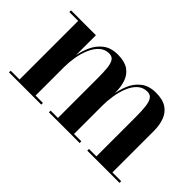

<svg xmlns="http://www.w3.org/2000/svg" viewBox="-66 -738 1007 1007"><g transform="rotate(45 437.0 -235.0)"><path d="M212 -460V-12.5H266.5V0H27.5V-12.5H93V-447.5H27.5V-460ZM497 -319.5V-12.5H551.5V0H323.5V-12.5H378V-310.5Q378 -352.5 374.8 -382Q371.5 -411.5 361.2 -426.8Q351 -442 329 -442Q297.5 -442 275 -421.2Q252.5 -400.5 238.5 -367.2Q224.5 -334 218.2 -296.5Q212 -259 212 -225L204 -222.5Q204 -258 210.2 -300.5Q216.5 -343 233.8 -381.8Q251 -420.5 282.8 -445.2Q314.5 -470 366 -470Q416 -470 444.5 -450.5Q473 -431 485 -397Q497 -363 497 -319.5ZM782 -319.5V-12.5H847V0H608V-12.5H663V-310.5Q663 -352.5 659.2 -382Q655.5 -411.5 644.8 -426.8Q634 -442 612 -442Q580 -442 557.8 -421.2Q535.5 -400.5 522.2 -367.2Q509 -334 503 -296.5Q497 -259 497 -225L489 -222.5Q489 -258 494.8 -300.5Q500.5 -343 517 -381.8Q533.5 -420.5 565.2 -445.2Q597 -470 648.5 -470Q699 -470 728 -450.5Q757 -431 769.5 -397Q782 -363 782 -319.5Z"/></g></svg>

Font: Bodoni Moda 18pt SemiBold
Style: Regular
Weight: 600
Designer: Owen Earl
Foundry: indestructible type
Version: Version 2.005